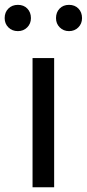

<svg xmlns="http://www.w3.org/2000/svg" viewBox="-45 -787 365 807"><path d="M91.8 0V-543H182.6V0ZM30.3 -656.2Q5.9 -656.2 -9.8 -671.9Q-25.4 -687.5 -25.4 -710.9Q-25.4 -735.4 -9.8 -751Q5.9 -766.6 30.3 -766.6Q54.7 -766.6 69.8 -751Q85 -735.4 85 -710.9Q85 -687.5 69.3 -671.9Q53.7 -656.2 30.3 -656.2ZM190.4 -710.9Q190.4 -735.4 205.6 -751Q220.7 -766.6 245.1 -766.6Q269.5 -766.6 284.7 -751Q299.8 -735.4 299.8 -710.9Q299.8 -687.5 284.2 -671.9Q268.6 -656.2 245.1 -656.2Q221.7 -656.2 206.1 -671.9Q190.4 -687.5 190.4 -710.9Z"/></svg>

Font: Gen Shin Gothic Regular
Style: Regular
Weight: 400
Designer: [Source Han Sans]
Ryoko NISHIZUKA  (kana & ideographs); Paul D. Hunt (Latin, Greek & Cyrillic); Wenlong ZHANG  (bopomofo
Version: Version 1.002.20150607